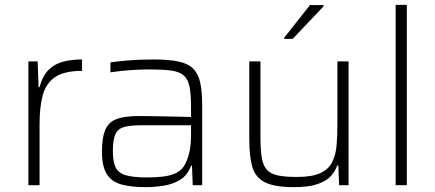

<svg xmlns="http://www.w3.org/2000/svg" viewBox="-20 -763 1793 791"><path d="M97 0V-510H135L139 -404H143Q155 -450 180 -475Q205 -500 240.5 -509Q276 -518 318 -518V-471Q246 -471 208 -446Q170 -421 156.5 -372Q143 -323 143 -252V0Z M580 8Q518 8 478.5 -3.5Q439 -15 419.5 -46.5Q400 -78 400 -139Q400 -194 413 -226.5Q426 -259 459 -272Q492 -285 552 -285Q567 -285 604 -284.5Q641 -284 685.5 -283Q730 -282 767 -281V-323Q767 -376 760.5 -407Q754 -438 736 -453Q718 -468 684 -472.5Q650 -477 596 -477Q572 -477 542 -475.5Q512 -474 483 -471Q454 -468 435 -465V-506Q467 -511 513.5 -514.5Q560 -518 613 -518Q676 -518 715.5 -509.5Q755 -501 776 -480Q797 -459 805 -422Q813 -385 813 -328V0H774L771 -80H767Q752 -40 721 -21.5Q690 -3 652 2.5Q614 8 580 8ZM586 -32Q620 -32 651.5 -35.5Q683 -39 707 -51Q731 -63 744 -89Q757 -117 762 -145Q767 -173 767 -210V-247H564Q516 -247 490.5 -239.5Q465 -232 455 -209Q445 -186 445 -140Q445 -96 456.5 -73Q468 -50 498.5 -41Q529 -32 586 -32Z M1191 8Q1111 8 1071.5 -12Q1032 -32 1019.5 -75.5Q1007 -119 1007 -190V-510H1053V-201Q1053 -146 1058.5 -113Q1064 -80 1080 -63Q1096 -46 1126 -40Q1156 -34 1204 -34Q1266 -34 1300 -50Q1334 -66 1348.5 -95Q1363 -124 1366.5 -162.5Q1370 -201 1370 -246V-510H1416V0H1377L1374 -81H1369Q1361 -57 1342.5 -37Q1324 -17 1288 -4.5Q1252 8 1191 8ZM1151 -603V-608L1257 -742H1313V-737L1186 -603Z M1610 0V-743H1656V0Z"/></svg>

Font: Saira ExtraLight
Style: Regular
Weight: 200
Designer: Hector Gatti with collaboration of the Omnibus-Type team
Foundry: Omnibus-Type
Version: Version 1.100; ttfautohint (v1.8.3)